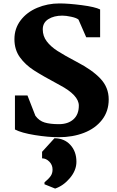

<svg xmlns="http://www.w3.org/2000/svg" viewBox="-20 -785 683 1118"><path d="M64 0ZM67 -31V-229H140L186 -111Q208 -81 240.5 -71.5Q273 -62 323 -62Q376 -62 407.5 -90Q439 -118 439 -170Q439 -231 327 -290Q228 -343 177.5 -375.5Q127 -408 95.5 -452Q64 -496 64 -557Q64 -619 100 -666.5Q136 -714 196.5 -739.5Q257 -765 326 -765Q379 -765 456 -755Q533 -745 563 -730V-568H482L437 -671Q425 -681 394.5 -687.5Q364 -694 343 -694Q294 -694 261.5 -673.5Q229 -653 229 -614Q229 -575 252 -544.5Q275 -514 314.5 -488.5Q354 -463 428 -424Q517 -378 565 -327Q613 -276 613 -206Q613 -137 574 -87Q535 -37 469 -11.5Q403 14 322 14Q260 14 182.5 1.5Q105 -11 67 -31ZM425 157Q425 207 387 252Q349 297 301 313L239 288V277Q265 255 275.5 239.5Q286 224 286 202Q286 175 267 156Q248 137 225 137V99L297 20Q354 20 389.5 58.5Q425 97 425 157Z"/></svg>

Font: Martel Heavy
Style: Regular
Weight: 900
Designer: Dan Reynolds
Foundry: Dan Reynolds
Version: Version 1.001; ttfautohint (v1.1) -l 5 -r 5 -G 72 -x 0 -D la